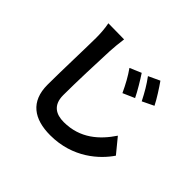

<svg xmlns="http://www.w3.org/2000/svg" viewBox="-186 -1045 1372 1372"><g transform="rotate(45 500.0 -359.0)"><path d="M614 -707 527 -670C563 -619 589 -571 619 -507L708 -546C686 -592 642 -665 614 -707ZM748 -762 662 -722C699 -672 726 -626 758 -563L845 -605C823 -650 777 -721 748 -762ZM356 -787 195 -789C203 -750 207 -702 207 -654C207 -568 198 -305 198 -171C198 -1 303 71 467 71C695 71 837 -62 902 -158L811 -269C738 -160 634 -64 469 -64C391 -64 330 -97 330 -198C330 -323 338 -546 343 -654C345 -694 350 -745 356 -787Z"/></g></svg>

Font: Noto Sans Mono CJK HK
Style: Bold
Weight: 700
Designer: Ryoko NISHIZUKA 西塚涼子 (kana, bopomofo & ideographs); Paul D. Hunt (Latin, Greek & Cyrillic); Sandoll Communications 산돌커뮤니
Foundry: Adobe
Version: Version 2.004;hotconv 1.0.118;makeotfexe 2.5.65603